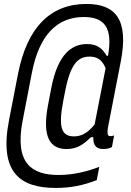

<svg xmlns="http://www.w3.org/2000/svg" viewBox="-20 -741 660 970"><path d="M240 -301 223 -212C191 -46.5 234 12 316.5 12C371.5 12 404 -13.5 439.5 -48H451.5C450 -11.5 462 12 502.5 12C517 12 532.5 9 545.5 2L556.5 -56.5C524 -47 517.5 -55 527.5 -107.5L590 -429.5C631.5 -641.5 564.5 -721 416.5 -721C237.5 -721 117.5 -606 71 -367.5L25.5 -133.5C-26 132.5 83.5 208.5 262 208.5C336.5 208.5 401 195.5 469 169L481.5 102C422 124.5 352.5 143 276 143C142 143 52 86 94.5 -132L141 -373C178.5 -567 270.5 -655 403.5 -655C506.5 -655 551.5 -602.5 525.5 -459H519.5C498 -493 474.5 -518.5 420 -518.5C341.5 -518.5 273 -467 240 -301ZM299.5 -231 309.5 -282C336 -417.5 373.5 -455 432.5 -455C469 -455 495.5 -440.5 513.5 -396.5L458 -112C421 -66.5 389 -52 354 -52C292 -52 273 -94.5 299.5 -231Z"/></svg>

Font: Monaspace Neon Light
Style: Italic
Weight: 300
Italic angle: -11°
Designer: Riley Cran & the Lettermatic Team
Foundry: Lettermatic
Version: Version 1.200 (Monaspace Neon)